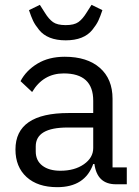

<svg xmlns="http://www.w3.org/2000/svg" viewBox="-20 -763 574 795"><path d="M100 -721 145 -743 166 -710Q182 -684 199.5 -671.5Q217 -659 252 -659Q287 -659 304.5 -671.5Q322 -684 338 -710L359 -743L404 -721Q395 -694 387 -677Q379 -660 362 -639Q345 -618 317.5 -607Q290 -596 252 -596Q214 -596 186.5 -607Q159 -618 142 -639Q125 -660 117 -677Q109 -694 100 -721ZM505 0H460Q382 0 371 -84H366Q332 12 217 12Q136 12 90 -30Q44 -72 44 -144Q44 -295 264 -295H366V-346Q366 -459 244 -459Q159 -459 113 -382L65 -427Q88 -471 135 -499.5Q182 -528 248 -528Q341 -528 393.5 -482Q446 -436 446 -354V-70H505ZM230 -56Q289 -56 327.5 -83Q366 -110 366 -150V-235H260Q128 -235 128 -157V-136Q128 -98 155.5 -77Q183 -56 230 -56Z"/></svg>

Font: Aneliza
Style: Regular
Weight: 400
Designer: Mike Abbink, Paul van der Laan, Pieter van Rosmalen
Foundry: Bold Monday
Version: Version 3.0